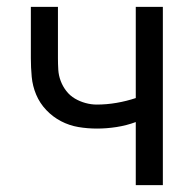

<svg xmlns="http://www.w3.org/2000/svg" viewBox="-20 -540 565 560"><path d="M376 0V-184Q349 -174 320 -169.5Q291 -165 263 -165Q235 -165 208.5 -169.5Q182 -174 158 -186.5Q134 -199 115 -219Q96 -239 85.5 -264Q75 -289 72.5 -316Q70 -343 70 -370V-520H149V-370Q149 -353 150 -336.5Q151 -320 157 -304Q163 -288 173.5 -274.5Q184 -261 198.5 -252.5Q213 -244 229.5 -239.5Q246 -235 262 -235Q291 -235 320 -240Q349 -245 376 -254V-520H455V0Z"/></svg>

Font: Iosevka Pride
Style: Regular
Weight: 400
Monospace: yes
Designer: Belleve Invis
Foundry: Belleve Invis
Version: Version 30.3.1; ttfautohint (v1.8.4)